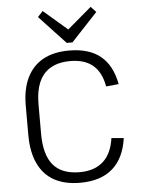

<svg xmlns="http://www.w3.org/2000/svg" viewBox="-61 -979 762 1033"><g transform="rotate(-5 319.5 -462.0)"><path d="M330 7Q247 7 190 -24.5Q133 -56 103.5 -119Q74 -182 74 -273V-433Q74 -521 104 -582.5Q134 -644 191 -675.5Q248 -707 331 -707Q439 -707 501 -656.5Q563 -606 582 -504L514 -497Q500 -575 455 -612.5Q410 -650 333 -650Q239 -650 191 -596Q143 -542 143 -432V-274Q143 -160 189.5 -105Q236 -50 332 -50Q412 -50 459 -92Q506 -134 518 -218L584 -212Q569 -104 505 -48.5Q441 7 330 7ZM496 -901 354 -749H323L181 -901L209 -931L354 -806H321L468 -931Z"/></g></svg>

Font: Pathway Extreme 28pt Light
Style: Regular
Weight: 300
Designer: Eduardo Rodriguez Tunni
Foundry: Eduardo Rodriguez Tunni
Version: Version 1.001;gftools[0.9.26]